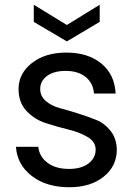

<svg xmlns="http://www.w3.org/2000/svg" viewBox="-20 -778 562 807"><path d="M471 -149Q471 -80 416 -35.5Q361 9 271 9Q175 9 113.5 -38.5Q52 -86 47 -161H141Q145 -120 179.5 -94Q214 -68 270 -68Q322 -68 352 -91Q382 -114 382 -149Q382 -182 348.5 -202Q315 -222 267.5 -233.5Q220 -245 172.5 -260.5Q125 -276 91.5 -311.5Q58 -347 58 -404Q58 -469 114 -513Q170 -557 259 -557Q350 -557 406 -511Q462 -465 466 -385H375Q372 -428 340.5 -454Q309 -480 256 -480Q207 -480 178 -459Q149 -438 149 -404Q149 -374 172.5 -353.5Q196 -333 231.5 -323.5Q267 -314 308.5 -301Q350 -288 385.5 -273.5Q421 -259 445.5 -227Q470 -195 471 -149ZM261 -673 399 -758V-686L261 -604L122 -686V-758Z"/></svg>

Font: SVN-Poppins
Style: Regular
Weight: 400
Designer: Ninad Kale (Devanagari), Jonny Pinhorn (Latin)
Foundry: Indian Type Foundry
Version: Version 3.002 2017